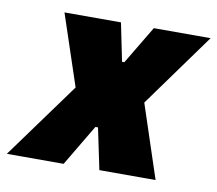

<svg xmlns="http://www.w3.org/2000/svg" viewBox="-105 -583 743 656"><g transform="rotate(10 266.5 -255.0)"><path d="M-42 0 150 -264 68 -510H264L291 -378H299L378 -510H575L390 -254L474 0H279L249 -143H240L155 0Z"/></g></svg>

Font: Saira Semi Condensed Black
Style: Italic
Weight: 900
Width: 4
Italic angle: -12°
Designer: Hector Gatti with collaboration of the Omnibus-Type team
Foundry: Omnibus-Type
Version: Version 1.001; ttfautohint (v1.8)